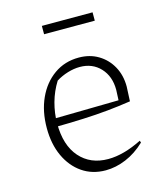

<svg xmlns="http://www.w3.org/2000/svg" viewBox="-103 -739 700 823"><g transform="rotate(-15 247.5 -327.5)"><path d="M265 7Q206 7 161.5 -23.5Q117 -54 92 -108Q67 -162 67 -233Q67 -307 93.5 -365Q120 -423 167.5 -456.5Q215 -490 277 -490Q326 -490 363.5 -467.5Q401 -445 422.5 -406Q444 -367 444 -317L441 -252Q388 -244 337.5 -239Q287 -234 228.5 -231.5Q170 -229 94 -228V-264L395 -269L397 -315Q397 -375 362 -412.5Q327 -450 271 -450Q245 -450 217 -441.5Q189 -433 165 -418Q140 -378 127.5 -332.5Q115 -287 115 -241Q115 -144 162 -90.5Q209 -37 288 -37Q356 -37 438 -78L441 -69Q401 -31 355.5 -12Q310 7 265 7ZM160 -625V-662H385V-625Z"/></g></svg>

Font: Piazzolla Thin Thin
Style: Regular
Weight: 250
Version: Version 2.005